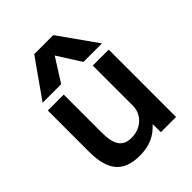

<svg xmlns="http://www.w3.org/2000/svg" viewBox="-223 -914 1048 1048"><g transform="rotate(-45 301.0 -390.0)"><path d="M239 10Q146 10 102.5 -41Q59 -92 59 -200V-520H182V-223Q182 -155 204.5 -123Q227 -91 277 -91Q315 -91 344 -107Q373 -123 389.5 -150Q406 -177 406 -212V-520H529V0H412L411 -61H409Q378 -26 336.5 -8Q295 10 239 10ZM69 -570 224 -790H371L527 -570H384L299 -704H297L212 -570Z"/></g></svg>

Font: M PLUS 1 Thin SemiBold
Style: Regular
Weight: 600
Version: Version 1.001